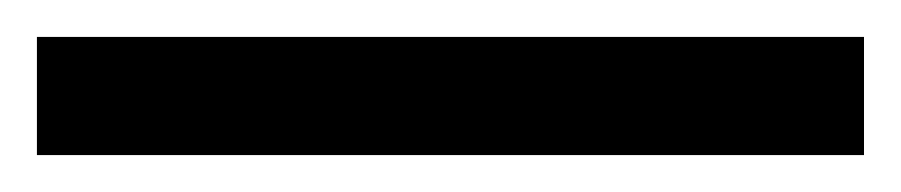

<svg xmlns="http://www.w3.org/2000/svg" viewBox="-22 70 488 104"><path d="M446 154H-2V90H446Z"/></svg>

Font: Apis
Style: Regular
Weight: 400
Designer: Monotype Design Team
Foundry: Monotype Imaging Inc.
Version: Version 2.000; build 0001